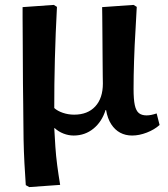

<svg xmlns="http://www.w3.org/2000/svg" viewBox="-20 -538 684 782"><path d="M99 224 85 216Q82 174 79.5 126.5Q77 79 76 29.5Q75 -20 75 -64Q75 -81 74.5 -117Q74 -153 73.5 -199.5Q73 -246 73 -295.5Q73 -345 72.5 -389.5Q72 -434 72 -466Q72 -498 72 -509L199 -518L212 -510Q209 -457 207 -403.5Q205 -350 203.5 -297.5Q202 -245 201.5 -194.5Q201 -144 201 -98Q214 -86 236 -78.5Q258 -71 282 -71Q337 -71 368 -104.5Q399 -138 399 -198Q399 -206 398.5 -229Q398 -252 398 -283Q398 -314 397.5 -348.5Q397 -383 397 -415.5Q397 -448 396.5 -472.5Q396 -497 396 -509L524 -518L537 -510Q535 -465 532.5 -426.5Q530 -388 528.5 -354Q527 -320 526 -289.5Q525 -259 524.5 -231Q524 -203 524 -176Q524 -133 529 -110Q534 -87 545.5 -77.5Q557 -68 577 -68Q586 -68 596 -70Q606 -72 618 -76L630 -29Q609 -10 578 2Q547 14 518 14Q491 14 469.5 2.5Q448 -9 433 -32Q418 -55 412 -90H410Q395 -42 360.5 -14Q326 14 280 14Q259 14 238.5 6Q218 -2 203 -16H201Q203 22 205.5 59.5Q208 97 213 135Q218 173 225 215Z"/></svg>

Font: Literata 18pt SemiBold
Style: Regular
Weight: 600
Designer: Latin by Veronika Burian and Jose Scaglione. Greek by Irene Vlachou. Cyrillic by Vera Evstafieva.
Foundry: TypeTogether
Version: Version 3.103;gftools[0.9.29]